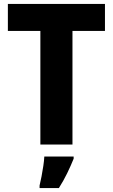

<svg xmlns="http://www.w3.org/2000/svg" viewBox="-20 -827 573 975"><path d="M348 -93H185V-670H20V-807H513V-670H348ZM354 -21Q339 16 321 53Q303 90 279 128H181V115Q186 95 191 68.5Q196 42 200 15.5Q204 -11 205 -32H354Z"/></svg>

Font: Noto Sans Telugu UI SemiCondensed ExtraBold
Style: Regular
Weight: 800
Width: 4
Designer: Jelle Bosma - Monotype Design Team
Foundry: Monotype Imaging Inc.
Version: Version 2.005; ttfautohint (v1.8.4.7-5d5b)